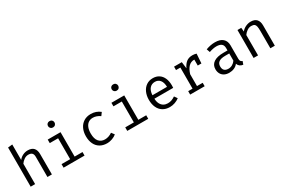

<svg xmlns="http://www.w3.org/2000/svg" viewBox="101 -1997 4721 3213"><g transform="rotate(-30 2461.5 -390.5)"><path d="M189.2 -466.2Q220.5 -507.2 266.4 -529.2Q312.3 -551.3 361.5 -551.3Q439 -551.3 476.2 -510.3Q513.3 -469.2 513.3 -392.3V0H427.2V-390.3Q427.2 -438.5 404.6 -461Q382.1 -483.6 333.8 -483.6Q291.3 -483.6 252.3 -456.7Q213.3 -429.7 189.2 -393.3V0H103.1V-756.4L189.2 -765.6Z M986.2 -732.8Q986.2 -706.2 968.7 -688.7Q951.3 -671.3 923.1 -671.3Q895.9 -671.3 878.5 -689Q861 -706.7 861 -732.8Q861 -758.5 878.5 -775.6Q895.9 -792.8 923.1 -792.8Q951.3 -792.8 968.7 -775.6Q986.2 -758.5 986.2 -732.8ZM744.1 -540H991.8V-68.2H1144.1V0H739V-68.2H905.6V-471.8H744.1Z M1718.5 -109.7 1760.5 -53.3Q1725.1 -23.6 1675.4 -5.9Q1625.6 11.8 1577.9 11.8Q1498.5 11.8 1441.3 -22.6Q1384.1 -56.9 1354.4 -120Q1324.6 -183.1 1324.6 -267.7Q1324.6 -349.2 1354.9 -413.6Q1385.1 -477.9 1442.6 -514.6Q1500 -551.3 1579 -551.3Q1682.1 -551.3 1759.5 -488.7L1717.4 -431.3Q1647.7 -479.5 1577.9 -479.5Q1530.3 -479.5 1494.4 -455.9Q1458.5 -432.3 1438.2 -384.6Q1417.9 -336.9 1417.9 -267.7Q1417.9 -164.1 1461.3 -113.3Q1504.6 -62.6 1577.9 -62.6Q1650.3 -62.6 1718.5 -109.7Z M2216.9 -732.8Q2216.9 -706.2 2199.5 -688.7Q2182.1 -671.3 2153.8 -671.3Q2126.7 -671.3 2109.2 -689Q2091.8 -706.7 2091.8 -732.8Q2091.8 -758.5 2109.2 -775.6Q2126.7 -792.8 2153.8 -792.8Q2182.1 -792.8 2199.5 -775.6Q2216.9 -758.5 2216.9 -732.8ZM1974.9 -540H2222.6V-68.2H2374.9V0H1969.7V-68.2H2136.4V-471.8H1974.9Z M2632.3 -239.5Q2634.4 -179 2655.9 -138.7Q2677.4 -98.5 2712.3 -79.2Q2747.2 -60 2790.3 -60Q2830.3 -60 2863.8 -71.8Q2897.4 -83.6 2934.4 -108.7L2974.9 -51.8Q2936.9 -22.1 2887.9 -5.1Q2839 11.8 2789.2 11.8Q2711.8 11.8 2655.9 -23.1Q2600 -57.9 2571 -121.5Q2542.1 -185.1 2542.1 -269.2Q2542.1 -350.8 2571.3 -414.9Q2600.5 -479 2653.8 -515.1Q2707.2 -551.3 2777.9 -551.3Q2845.6 -551.3 2895.1 -519.5Q2944.6 -487.7 2971 -427.9Q2997.4 -368.2 2997.4 -286.7Q2997.4 -263.1 2995.4 -239.5ZM2632.8 -306.2H2914.4Q2912.8 -391.3 2876.9 -435.9Q2841 -480.5 2779 -480.5Q2716.4 -480.5 2677.2 -436.7Q2637.9 -392.8 2632.8 -306.2Z M3621 -540 3608.7 -357.4H3537.9V-472.3H3533.3Q3470.8 -472.3 3426.7 -428.2Q3382.6 -384.1 3355.4 -294.9V-66.2H3465.1V0H3185.1V-66.2H3269.2V-473.8H3185.1V-540H3334.9L3350.8 -412.3Q3383.6 -482.6 3429 -517.2Q3474.4 -551.8 3544.6 -551.8Q3565.6 -551.8 3583.1 -549Q3600.5 -546.2 3621 -540Z M4182.1 -117.9Q4182.1 -86.2 4192.3 -71Q4202.6 -55.9 4226.2 -48.7L4205.1 11.8Q4127.2 1.5 4106.2 -64.1Q4077.4 -26.7 4033.6 -7.4Q3989.7 11.8 3936.9 11.8Q3883.6 11.8 3844.1 -8.7Q3804.6 -29.2 3783.6 -66.9Q3762.6 -104.6 3762.6 -154.9Q3762.6 -238.5 3827.7 -283.1Q3892.8 -327.7 4015.9 -327.7H4095.4V-372.8Q4095.4 -429.2 4062.6 -454.6Q4029.7 -480 3966.7 -480Q3905.6 -480 3826.2 -452.3L3803.6 -517.4Q3893.8 -551.3 3980 -551.3Q4079 -551.3 4130.5 -504.9Q4182.1 -458.5 4182.1 -376.9ZM4095.4 -130.3V-269.2H4017.4Q3931.8 -269.2 3893.3 -240Q3854.9 -210.8 3854.9 -155.9Q3854.9 -53.8 3959 -53.8Q3999 -53.8 4035.1 -74.1Q4071.3 -94.4 4095.4 -130.3Z M4410.8 0V-540H4484.1L4490.8 -465.1Q4523.1 -505.6 4572.1 -528.5Q4621 -551.3 4669.2 -551.3Q4746.7 -551.3 4783.8 -510.3Q4821 -469.2 4821 -392.3V0H4734.9V-328.7Q4734.9 -389.2 4728.5 -421Q4722.1 -452.8 4702.3 -468.2Q4682.6 -483.6 4642.6 -483.6Q4599 -483.6 4560.3 -456.7Q4521.5 -429.7 4496.9 -393.3V0Z"/></g></svg>

Font: Fira Code Fixed
Style: Regular
Weight: 400
Monospace: yes
Designer: Carrois Corporate, Edenspiekermann AG, Nikita Prokopov
Foundry: Carrois Corporate, Edenspiekermann AG, Nikita Prokopov
Version: Version 5.002